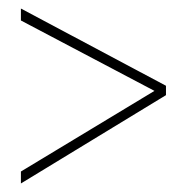

<svg xmlns="http://www.w3.org/2000/svg" viewBox="-20 -578 439 450"><path d="M29 -176 342 -365 29 -530V-558L369 -377V-355L29 -148Z"/></svg>

Font: Noto Sans Thai ExtCond Thin
Style: Regular
Weight: 100
Width: 2
Designer: Monotype Design Team
Foundry: Monotype Imaging Inc.
Version: Version 2.002; ttfautohint (v1.8.4.7-5d5b)